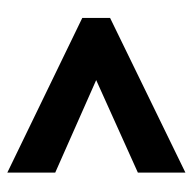

<svg xmlns="http://www.w3.org/2000/svg" viewBox="-21 -622 527 525"><g transform="rotate(-90 242.5 -359.5)"><path d="M33 -246V-116L456 -322V-398L33 -603V-472L286 -360Z"/></g></svg>

Font: Noto Sans Arabic UI XCn XBd
Style: Regular
Weight: 800
Width: 2
Designer: Monotype Design Team, Nadine Chahine and Nizar Qandah
Foundry: Monotype Imaging Inc.
Version: Version 2.010